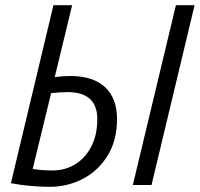

<svg xmlns="http://www.w3.org/2000/svg" viewBox="-20 -713 770 740"><path d="M171 7Q136 7 97 3.5Q58 0 22 -7L186 -693H258L191 -416Q207 -418 222.5 -419Q238 -420 252 -420Q339 -420 385 -377Q431 -334 431 -254Q431 -172 395 -113.5Q359 -55 300 -24Q241 7 171 7ZM492 0 658 -693H730L564 0ZM181 -56Q232 -56 271 -80.5Q310 -105 332.5 -149.5Q355 -194 355 -254Q355 -358 240 -358Q226 -358 211.5 -357Q197 -356 177 -354L106 -62Q123 -59 143 -57.5Q163 -56 181 -56Z"/></svg>

Font: Ubuntu Sans Condensed
Style: Italic
Weight: 400
Width: 3
Italic angle: -13.5°
Designer: Dalton Maag Ltd
Foundry: Dalton Maag Ltd
Version: Version 1.006; ttfautohint (v1.8.4.7-5d5b)